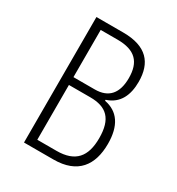

<svg xmlns="http://www.w3.org/2000/svg" viewBox="-134 -615 646 701"><g transform="rotate(30 188.5 -264.5)"><path d="M70 0H194C296 0 338 -59 338 -149C338 -225 308 -269 250 -280V-284C303 -301 322 -346 322 -401C322 -481 282 -529 183 -529H70ZM107 -297V-496H178C253 -496 284 -462 284 -395C284 -332 256 -297 197 -297ZM107 -33V-264H197C266 -264 300 -232 300 -151C300 -73 267 -33 188 -33Z"/></g></svg>

Font: Noto Sans ExtraCondensed ExtraLight
Style: Regular
Weight: 200
Width: 2
Designer: Monotype Design Team
Foundry: Monotype Imaging Inc.
Version: Version 2.013